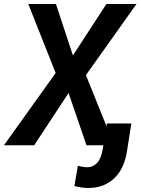

<svg xmlns="http://www.w3.org/2000/svg" viewBox="-49 -731 707 966"><path d="M317.9 -452.1 232.4 -710.9H93.3L231 -363.8L-29.3 0H123L295.9 -263.2L386.2 0H525.4L383.3 -353L637.7 -710.9H486.3ZM611.8 -109.9H488.8L466.8 24.4Q463.9 40.5 458.5 55.9Q453.1 71.3 444.3 83.5Q434.6 95.2 421.1 102.8Q407.7 110.4 389.2 110.4Q377.4 110.4 365.7 108.2Q354 106 342.8 103L325.2 205.1Q342.3 209.5 359.1 211.9Q376 214.4 392.6 214.8Q436.5 215.3 470.9 201.2Q505.4 187 530.3 161.6Q555.2 136.2 570.1 101.1Q585 65.9 590.8 23.9Z"/></svg>

Font: Roboto Mono SemiBold
Style: Italic
Weight: 600
Italic angle: -10°
Monospace: yes
Designer: Google
Version: Version 3.000